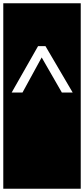

<svg xmlns="http://www.w3.org/2000/svg" viewBox="-32 -937 512 1170"><path d="M-12 -917H460V213H-12ZM200 -656 39 -373H105L222 -587L345 -373H411L245 -656Z"/></svg>

Font: Zilla Slab Highlight
Style: Regular
Weight: 400
Designer: Typotheque Type Foundry
Foundry: Typotheque type foundry
Version: Version 1.1; 2017; ttfautohint (v1.6)